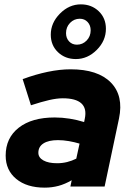

<svg xmlns="http://www.w3.org/2000/svg" viewBox="-20 -856 601 881"><path d="M185 5Q103 5 54.5 -35Q6 -75 6 -142Q6 -223 66 -270Q126 -317 231 -317Q265 -317 299.5 -311.5Q334 -306 366 -296L369 -311Q379 -358 353.5 -381.5Q328 -405 268 -405Q241 -405 206 -397Q171 -389 122 -373L84 -493Q144 -515 199.5 -526.5Q255 -538 304 -538Q429 -538 488.5 -477.5Q548 -417 526 -312L460 0H303L309 -29Q278 -11 248 -3Q218 5 185 5ZM156 -155Q156 -133 179 -120Q202 -107 242 -107Q266 -107 288 -112.5Q310 -118 330 -128L345 -197Q322 -204 296 -208.5Q270 -213 246 -213Q203 -213 179.5 -198Q156 -183 156 -155ZM328 -585Q279 -585 246 -616.5Q213 -648 213 -697Q213 -751 255 -793.5Q297 -836 351 -836Q400 -836 433 -804.5Q466 -773 466 -724Q466 -669 424 -627Q382 -585 328 -585ZM333 -651Q359 -651 377.5 -670Q396 -689 396 -717Q396 -740 382 -755Q368 -770 346 -770Q320 -770 301.5 -751Q283 -732 283 -704Q283 -681 297 -666Q311 -651 333 -651Z"/></svg>

Font: Red Hat Display Black
Style: Italic
Weight: 900
Italic angle: -12°
Designer: Pentagram / MCKL
Foundry: Pentagram / MCKL
Version: Version 1.003; Red Hat Display Black Italic